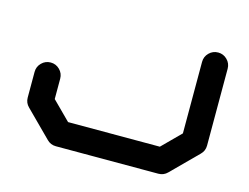

<svg xmlns="http://www.w3.org/2000/svg" viewBox="-97 -867 1328 1026"><g transform="rotate(15 567.0 -354.0)"><path d="M1063 -212.4Q1063 -183.1 1042 -162.6L900.4 -21Q879.9 0 850.1 0H283.2Q253.9 0 233.4 -21L91.8 -162.6Q70.8 -183.1 70.8 -212.4V-354.5Q70.8 -383.8 91.6 -404.5Q112.3 -425.3 141.6 -425.3Q170.9 -425.3 191.7 -404.5Q212.4 -383.8 212.4 -354.5V-242.2L313 -141.6H820.8L921.4 -242.2V-637.7Q921.4 -667 942.1 -687.7Q962.9 -708.5 992.2 -708.5Q1021.5 -708.5 1042.2 -687.7Q1063 -667 1063 -637.7Z"/></g></svg>

Font: Robtronika
Style: Regular
Weight: 400
Designer: GGBot
Version: 1.00